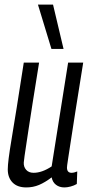

<svg xmlns="http://www.w3.org/2000/svg" viewBox="-20 -810 392 840"><path d="M95 10Q56 10 35 -11.5Q14 -33 14 -69Q14 -86 18 -118Q22 -150 31 -203.5Q40 -257 53 -338.5Q66 -420 84 -536H151Q134 -432 123 -361Q112 -290 105 -244.5Q98 -199 94 -171.5Q90 -144 87.5 -128Q85 -112 84 -99Q83 -80 94.5 -67Q106 -54 127 -54Q164 -54 206 -82L278 -536H344Q323 -407 310 -323Q297 -239 289.5 -190.5Q282 -142 278.5 -119Q275 -96 274 -88Q273 -80 273 -77Q273 -54 293 -54Q304 -54 318 -60L316 -5Q304 2 289 6Q274 10 262 10Q240 10 225 -1.5Q210 -13 206 -34Q177 -12 151 -1Q125 10 95 10ZM205 -596 146 -790H212L258 -596Z"/></svg>

Font: Georama Condensed
Style: Italic
Weight: 400
Width: 3
Italic angle: -9°
Designer: Jean-Baptiste Levee
Foundry: Production Type
Version: Version 1.000